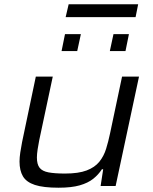

<svg xmlns="http://www.w3.org/2000/svg" viewBox="-20 -867 712 895"><path d="M253 8Q182 8 142.5 -5Q103 -18 87 -45Q71 -72 71 -114Q71 -132 74.5 -156Q78 -180 83 -205L147 -510H226L163 -214Q159 -195 155.5 -171.5Q152 -148 152 -133Q152 -101 164.5 -85Q177 -69 206 -63.5Q235 -58 283 -58Q346 -58 384 -72.5Q422 -87 443 -113Q464 -139 474.5 -173Q485 -207 493 -245L549 -510H628L519 0H449L461 -78H455Q439 -53 414.5 -33.5Q390 -14 351.5 -3Q313 8 253 8ZM492 -629 509 -708H581L565 -629ZM267 -629 283 -708H357L340 -629ZM286 -787 300 -847H624L612 -787Z"/></svg>

Font: Saira Expanded
Style: Italic
Weight: 400
Width: 7
Italic angle: -12°
Designer: Hector Gatti with collaboration of the Omnibus-Type team
Foundry: Omnibus-Type
Version: Version 1.101